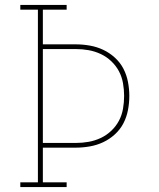

<svg xmlns="http://www.w3.org/2000/svg" viewBox="-20 -755 640 775"><path d="M62 0V-19H133V-716H62V-735H249V-716H153V-576H286Q314 -576 342.5 -571Q371 -566 396.5 -554Q422 -542 443.5 -522.5Q465 -503 478 -478Q491 -453 496.5 -424.5Q502 -396 502 -368Q502 -339 496.5 -310.5Q491 -282 478 -257Q465 -232 443.5 -212.5Q422 -193 396.5 -181Q371 -169 342.5 -164Q314 -159 286 -159H153V-19H249V0ZM153 -178H286Q312 -178 337.5 -182.5Q363 -187 386.5 -198Q410 -209 429 -227Q448 -245 460 -267.5Q472 -290 476.5 -316Q481 -342 481 -368Q481 -393 476.5 -419Q472 -445 460 -467.5Q448 -490 429 -508Q410 -526 386.5 -537Q363 -548 337.5 -552.5Q312 -557 286 -557H153Z"/></svg>

Font: Iosevka HT Thin Extended
Style: Regular
Weight: 100
Width: 7
Monospace: yes
Designer: Belleve Invis
Foundry: Belleve Invis
Version: Version 32.3.0; ttfautohint (v1.8.4)